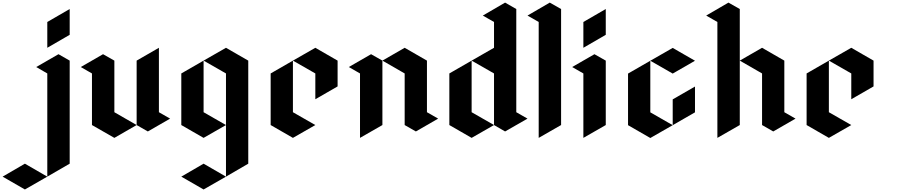

<svg xmlns="http://www.w3.org/2000/svg" viewBox="-367 -1070 6973 1490"><path d="M0 -699.2Q57.6 -732.4 173.8 -799.8Q173.8 -866.2 173.8 -1000Q115.2 -965.8 0 -899.4Q0 -833 0 -699.2ZM-85.9 -549.8Q-28.3 -583 86.9 -649.4Q115.2 -632.8 173.8 -599.6Q173.8 -333 173.8 200.2Q115.2 233.4 0 300.8Q0 34.2 0 -500Q-29.3 -516.6 -85.9 -549.8ZM-173.8 400.4Q-116.2 367.2 0 300.8Q-57.6 267.6 -173.8 200.2Q-231.4 233.4 -346.7 300.8Q-289.1 334 -173.8 400.4Z M259.8 -549.8Q317.4 -583 432.6 -649.4Q461.9 -632.8 520.5 -599.6Q520.5 -465.8 520.5 -199.2Q578.1 -166 693.4 -99.6Q635.7 -66.4 520.5 0Q462.9 -33.2 346.7 -99.6Q346.7 -232.4 346.7 -500Q318.4 -516.6 259.8 -549.8ZM866.2 -699.2Q808.6 -666 693.4 -599.6Q693.4 -571.3 693.4 -515.6Q693.4 -377 693.4 -99.6Q721.7 -83 780.3 -49.8Q837.9 -83 953.1 -149.4Q923.8 -166 866.2 -199.2Q866.2 -366.2 866.2 -699.2Z M1212.9 -599.6Q1212.9 -465.8 1212.9 -199.2Q1271.5 -166 1386.7 -99.6Q1329.1 -66.4 1212.9 0Q1155.3 -33.2 1040 -99.6Q1040 -232.4 1040 -500Q1097.7 -533.2 1212.9 -599.6ZM1386.7 300.8Q1329.1 267.6 1212.9 200.2Q1155.3 233.4 1040 300.8Q1097.7 334 1212.9 400.4Q1271.5 367.2 1386.7 300.8ZM1212.9 -599.6Q1271.5 -566.4 1386.7 -500Q1386.7 -232.4 1386.7 300.8Q1444.3 267.6 1559.6 200.2Q1559.6 -66.4 1559.6 -599.6Q1502 -632.8 1386.7 -699.2Q1329.1 -666 1212.9 -599.6Z M1906.2 -599.6Q1906.2 -465.8 1906.2 -199.2Q1964.8 -166 2080.1 -99.6Q2022.5 -66.4 1906.2 0Q1848.6 -33.2 1733.4 -99.6Q1733.4 -166 1733.4 -299.8Q1733.4 -366.2 1733.4 -500Q1791 -533.2 1906.2 -599.6ZM1906.2 -599.6Q1964.8 -566.4 2080.1 -500Q2080.1 -432.6 2080.1 -299.8Q2137.7 -333 2252.9 -399.4Q2252.9 -465.8 2252.9 -599.6Q2195.3 -632.8 2080.1 -699.2Q2022.5 -666 1906.2 -599.6Z M2339.8 -549.8Q2369.1 -533.2 2426.8 -500Q2426.8 -333 2426.8 0Q2484.4 -33.2 2600.6 -99.6Q2600.6 -266.6 2600.6 -599.6Q2571.3 -616.2 2512.7 -649.4Q2455.1 -616.2 2339.8 -549.8ZM2600.6 -599.6Q2658.2 -632.8 2773.4 -699.2Q2831.1 -666 2946.3 -599.6Q2946.3 -465.8 2946.3 -199.2Q2975.6 -182.6 3033.2 -149.4Q2975.6 -116.2 2860.4 -49.8Q2831.1 -66.4 2773.4 -99.6Q2773.4 -232.4 2773.4 -500Q2715.8 -533.2 2600.6 -599.6Z M3726.6 -149.4Q3697.3 -166 3639.6 -199.2Q3639.6 -465.8 3639.6 -1000Q3611.3 -1016.6 3552.7 -1049.8Q3495.1 -1016.6 3379.9 -949.2Q3409.2 -932.6 3466.8 -899.4Q3466.8 -833 3466.8 -699.2Q3409.2 -666 3293 -599.6Q3351.6 -566.4 3466.8 -500Q3466.8 -366.2 3466.8 -99.6Q3496.1 -83 3552.7 -49.8Q3610.4 -83 3726.6 -149.4ZM3293 -599.6Q3293 -465.8 3293 -199.2Q3351.6 -166 3466.8 -99.6Q3409.2 -66.4 3293 0Q3235.4 -33.2 3120.1 -99.6Q3120.1 -232.4 3120.1 -500Q3177.7 -533.2 3293 -599.6Z M3726.6 -949.2Q3755.9 -932.6 3813.5 -899.4Q3813.5 -599.6 3813.5 0Q3871.1 -33.2 3987.3 -99.6Q3987.3 -399.4 3987.3 -1000Q3958 -1016.6 3899.4 -1049.8Q3841.8 -1016.6 3726.6 -949.2Z M4073.2 -549.8Q4130.9 -583 4246.1 -649.4Q4275.4 -632.8 4334 -599.6Q4334 -432.6 4334 -99.6Q4276.4 -66.4 4160.2 0Q4160.2 -166 4160.2 -500Q4131.8 -516.6 4073.2 -549.8ZM4160.2 -699.2Q4160.2 -766.6 4160.2 -899.4Q4217.8 -932.6 4334 -1000Q4334 -932.6 4334 -799.8Q4276.4 -766.6 4160.2 -699.2Z M4679.7 -598.6Q4679.7 -464.8 4679.7 -198.2Q4738.3 -165 4853.5 -98.6Q4795.9 -65.4 4679.7 1Q4622.1 -32.2 4506.8 -98.6Q4506.8 -231.4 4506.8 -499Q4564.5 -532.2 4679.7 -598.6ZM4679.7 -598.6Q4738.3 -565.4 4853.5 -499Q4911.1 -532.2 5026.4 -598.6Q4968.8 -631.8 4853.5 -698.2Q4795.9 -665 4679.7 -598.6ZM4853.5 -298.8Q4911.1 -332 5026.4 -398.4Q5026.4 -332 5026.4 -198.2Q4968.8 -165 4853.5 -98.6Q4853.5 -131.8 4853.5 -198.2Q4853.5 -231.4 4853.5 -298.8Z M5113.3 -949.2Q5142.6 -932.6 5200.2 -899.4Q5200.2 -599.6 5200.2 0Q5257.8 -33.2 5374 -99.6Q5374 -399.4 5374 -1000Q5344.7 -1016.6 5286.1 -1049.8Q5228.5 -1016.6 5113.3 -949.2ZM5374 -599.6Q5431.6 -632.8 5546.9 -699.2Q5604.5 -666 5719.7 -599.6Q5719.7 -465.8 5719.7 -199.2Q5749 -182.6 5806.6 -149.4Q5749 -116.2 5633.8 -49.8Q5604.5 -66.4 5546.9 -99.6Q5546.9 -232.4 5546.9 -500Q5489.3 -533.2 5374 -599.6Z M6065.4 -599.6Q6065.4 -465.8 6065.4 -199.2Q6124 -166 6239.3 -99.6Q6181.6 -66.4 6065.4 0Q6007.8 -33.2 5892.6 -99.6Q5892.6 -166 5892.6 -299.8Q5892.6 -366.2 5892.6 -500Q5950.2 -533.2 6065.4 -599.6ZM6065.4 -599.6Q6124 -566.4 6239.3 -500Q6239.3 -432.6 6239.3 -299.8Q6296.9 -333 6412.1 -399.4Q6412.1 -465.8 6412.1 -599.6Q6354.5 -632.8 6239.3 -699.2Q6181.6 -666 6065.4 -599.6Z"/></svg>

Font: DreiFraktur
Style: Regular
Weight: 400
Designer: JayCobs
Version: Version 1.2